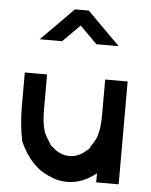

<svg xmlns="http://www.w3.org/2000/svg" viewBox="-57 -873 732 930"><g transform="rotate(5 309.0 -408.0)"><path d="M445 -44.2Q378.3 10 304.2 10Q258.3 10 220.8 -8.3Q125 -45 70.8 -166.7Q54.2 -248.3 54.2 -333.3V-500H162.5V-333.3Q162.5 -285 167.9 -255.4Q173.3 -225.8 180 -211.7Q186.7 -197.5 206.7 -166.7Q210 -157.5 220.8 -151.7Q258.3 -115.8 304.2 -115.8Q350 -115.8 387.5 -151.7Q397.5 -156.7 400.8 -166.7Q420.8 -197.5 427.5 -211.7Q434.2 -225.8 439.6 -255.4Q445 -285 445 -333.3V-500H554.2V0H445ZM336.7 -825.8 495.8 -666.7H387.5L304.2 -750L220.8 -666.7H111.7Q248.3 -803.3 269.2 -825.8Z"/></g></svg>

Font: 0xA000
Style: Bold
Weight: 700
Version: Version 0.1